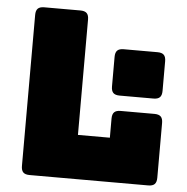

<svg xmlns="http://www.w3.org/2000/svg" viewBox="-52 -771 798 821"><g transform="rotate(5 347.5 -360.0)"><path d="M614 0H105Q86 0 77.5 -8.5Q69 -17 69 -36V-684Q69 -703 77.5 -711.5Q86 -720 105 -720H260Q279 -720 287.5 -711.5Q296 -703 296 -684V-189H433V-271Q433 -290 441.5 -298.5Q450 -307 469 -307H614Q633 -307 641.5 -298.5Q650 -290 650 -271V-36Q650 -17 641.5 -8.5Q633 0 614 0ZM604 -372H459Q440 -372 431.5 -380.5Q423 -389 423 -408V-535Q423 -554 431.5 -562.5Q440 -571 459 -571H604Q623 -571 631.5 -562.5Q640 -554 640 -535V-408Q640 -389 631.5 -380.5Q623 -372 604 -372Z"/></g></svg>

Font: Bungee
Style: Regular
Weight: 400
Designer: David Jonathan Ross
Foundry: David Jonathan Ross
Version: Version 1.000;PS 1.0;hotconv 1.0.72;makeotf.lib2.5.5900